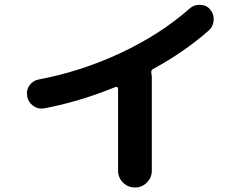

<svg xmlns="http://www.w3.org/2000/svg" viewBox="-20 -748 1040 817"><path d="M168.9 -287.1Q142.6 -282.2 121.1 -297.9Q99.6 -313.5 95.7 -337.9Q90.8 -364.3 106 -385.3Q121.1 -406.2 146.5 -410.2Q326.2 -444.3 494.1 -522.9Q662.1 -601.6 787.1 -711.9Q805.7 -728.5 832 -727.5Q858.4 -726.6 874 -708Q890.6 -689.5 889.2 -662.6Q887.7 -635.7 869.1 -619.1Q765.6 -527.3 630.9 -454.1Q622.1 -450.2 624 -436.5Q626 -426.8 626 -421.9V-22.5Q626 7.8 605 28.8Q584 49.8 554.2 49.8Q524.4 49.8 503.4 28.8Q482.4 7.8 482.4 -22.5V-371.1Q482.4 -375 479 -377Q475.6 -378.9 471.7 -377.9Q315.4 -314.5 168.9 -287.1Z"/></svg>

Font: Rounded-X Mgen+ 1mn bold
Style: Bold
Weight: 700
Designer: [Source Han Sans]
Ryoko NISHIZUKA  (kana & ideographs); Paul D. Hunt (Latin, Greek & Cyrillic); Wenlong ZHANG  (bopomofo
Version: Version 1.059.20150602